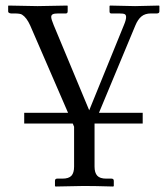

<svg xmlns="http://www.w3.org/2000/svg" viewBox="-20 -451 614 701"><path d="M250.5 157.2V11.7L245.6 0H68.4V-39.1H228.5L90.3 -357.9Q77.1 -387.2 60.5 -397.5Q54.2 -401.9 32.2 -401.9H20Q9.8 -403.3 9.8 -409.2V-429.2L11.2 -430.7Q104 -428.7 117.2 -428.7Q117.2 -428.7 225.6 -430.7L227.1 -429.2V-410.2Q227.1 -401.9 220.7 -401.9H192.4Q178.2 -401.9 172.6 -398.9Q167 -396 167 -389.2Q167 -380.9 175.8 -359.9L305.7 -48.3L432.6 -359.9Q440.4 -378.4 440.4 -388.7Q440.4 -396.5 435.5 -399.2Q430.7 -401.9 415 -401.9H385.7Q379.9 -402.3 379.9 -409.2V-428.7L381.3 -430.7Q460.4 -428.7 473.1 -428.7L560.5 -430.7L562 -429.2V-409.7Q562 -401.9 552.7 -401.9H531.2Q509.8 -401.9 496.6 -391.1Q483.4 -380.4 474.1 -357.9L341.3 -39.1H501V0H325.2V157.2Q325.2 179.7 335 190.4Q344.7 201.2 368.2 201.2H387.2Q395.5 201.2 395.5 209.5V228L393.6 230Q325.2 228 286.1 228L182.6 230L180.7 228V209.5Q180.7 201.2 188.5 201.2H207.5Q231.4 201.2 241 190.4Q250.5 179.7 250.5 157.2Z"/></svg>

Font: Libertinage
Style: b
Weight: 400
Designer: OSP
Foundry: OSP
Version: Version 1.0; 2008; OFL relea